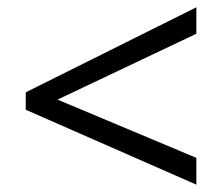

<svg xmlns="http://www.w3.org/2000/svg" viewBox="-20 -626 612 528"><path d="M520 -118.2 50.8 -324.2V-372.1L520 -606V-533.2L138.2 -352.1L520 -191.9Z"/></svg>

Font: Open Sans Y to K
Style: Regular
Weight: 400
Version: Version 1.10